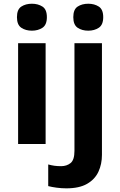

<svg xmlns="http://www.w3.org/2000/svg" viewBox="-20 -780 650 1040"><path d="M152.8 -759.8Q186 -759.8 210 -744.4Q233.9 -729 233.9 -687Q233.9 -645.5 210 -629.6Q186 -613.8 152.8 -613.8Q119.1 -613.8 95.5 -629.6Q71.8 -645.5 71.8 -687Q71.8 -729 95.5 -744.4Q119.1 -759.8 152.8 -759.8ZM227.1 -545.9V0H78.1V-545.9ZM377 -687Q377 -729 400.6 -744.4Q424.3 -759.8 458 -759.8Q491.2 -759.8 515.1 -744.4Q539.1 -729 539.1 -687Q539.1 -645.5 515.1 -629.6Q491.2 -613.8 458 -613.8Q424.3 -613.8 400.6 -629.6Q377 -645.5 377 -687ZM339.4 240.2Q314 240.2 286.6 236.6Q259.3 232.9 241.2 228V110.8Q259.3 115.7 275.1 117.9Q291 120.1 311 120.1Q341.3 120.1 362.3 103.3Q383.3 86.4 383.3 37.1V-545.9H532.2V59.1Q532.2 108.9 513.2 150.1Q494.1 191.4 451.7 215.8Q409.2 240.2 339.4 240.2Z"/></svg>

Font: Open Sans
Style: Bold
Weight: 700
Designer: Monotype Design Team
Foundry: Monotype Imaging Inc.
Version: Version 3.000; ttfautohint (v1.8.4)